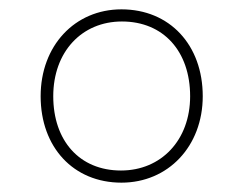

<svg xmlns="http://www.w3.org/2000/svg" viewBox="-20 -532 520 411"><path d="M240 -141C340 -141 414 -219 414 -326C414 -436 343 -512 240 -512C140 -512 67 -434 67 -326C67 -217 137 -141 240 -141ZM239 -167C150 -167 94 -231 94 -326C94 -421 155 -486 241 -486C330 -486 387 -422 387 -326C387 -232 325 -167 239 -167Z"/></svg>

Font: Noto Sans Devanagari SemiCondensed Thin
Style: Regular
Weight: 100
Width: 4
Designer: Jelle Bosma - Monotype Design Team
Foundry: Monotype Imaging Inc.
Version: Version 2.004